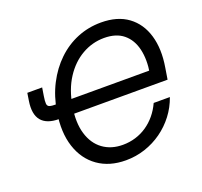

<svg xmlns="http://www.w3.org/2000/svg" viewBox="-128 -884 1092 1040"><g transform="rotate(-20 417.5 -364.0)"><path d="M427.7 10.3Q333.5 10.3 267.8 -36.1Q202.1 -82.5 174.6 -166.7Q147 -251 165.5 -364.7Q179.2 -449.2 214.6 -517.8Q250 -586.4 301.5 -635.7Q353 -685.1 417.2 -711.4Q481.4 -737.8 554.2 -737.8Q648.9 -737.8 709.2 -693.4Q769.5 -648.9 792.7 -570.3Q815.9 -491.7 798.8 -389.6L788.1 -323.2H227.1L240.2 -403.3H739.7L709 -386.7Q722.2 -464.4 708 -524.7Q693.8 -585 652.3 -619.1Q610.8 -653.3 541.5 -653.3Q473.6 -653.3 413.8 -619.1Q354 -585 312 -520.3Q270 -455.6 254.9 -364.7Q239.7 -273.9 259.3 -208.7Q278.8 -143.6 326.2 -108.9Q373.5 -74.2 440.9 -74.2Q479.5 -74.2 514.6 -85Q549.8 -95.7 579.8 -116.2Q609.9 -136.7 633.8 -165.5Q657.7 -194.3 674.3 -230.5H767.6Q749 -177.2 715.3 -133.1Q681.6 -88.9 636.7 -56.9Q591.8 -24.9 538.8 -7.3Q485.8 10.3 427.7 10.3ZM49.8 -516.1H135.3L127.9 -469.7Q123 -439.9 124.5 -425.8Q126 -411.6 138.4 -407.7Q150.9 -403.8 178.2 -403.8H207.5L193.8 -323.7H163.1Q92.3 -323.7 61.8 -360.8Q31.2 -397.9 43 -472.7Z"/></g></svg>

Font: Inter 20pt
Style: Italic
Weight: 400
Italic angle: -9.3988°
Version: Version 4.001;git-66647c0bb